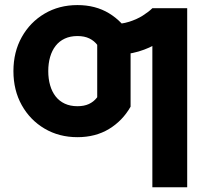

<svg xmlns="http://www.w3.org/2000/svg" viewBox="-20 -541 823 775"><path d="M672.4 -417.8Q651.9 -391.8 618.9 -369.4Q585.9 -347 539.5 -333.2Q493.1 -319.3 432 -319.3V-443.2Q469.9 -443.2 501.2 -453.1Q532.5 -463 556.2 -478Q579.9 -493 595 -507.8ZM595 214.8V-507.8H735.6V214.8ZM372.4 -110.4V-397.5H507.1V-110.4ZM391.6 -185 507.1 -110.4Q474.7 -53.5 420.1 -20.4Q365.4 12.7 292.6 12.7Q218.4 12.7 160 -21.8Q101.6 -56.2 67.9 -116.4Q34.2 -176.6 34.2 -253.9Q34.2 -331.2 67.9 -391.4Q101.6 -451.6 160 -486Q218.4 -520.5 292.6 -520.5Q365.4 -520.5 420 -487.4Q474.5 -454.3 507.1 -397.5L395.1 -315.4Q387.3 -339.9 374.1 -358Q360.8 -376 340.9 -385.7Q320.9 -395.5 292.6 -395.5Q263.6 -395.5 241.5 -385.2Q219.3 -374.9 204.5 -355.9Q189.7 -336.9 182.3 -311Q174.8 -285.1 174.8 -253.9Q174.8 -222.9 182.3 -196.9Q189.7 -170.9 204.5 -151.9Q219.3 -132.9 241.5 -122.6Q263.6 -112.3 292.6 -112.3Q319.5 -112.3 338.6 -121.1Q357.7 -129.9 370.6 -146.2Q383.4 -162.6 391.6 -185Z"/></svg>

Font: Giphurs SC
Style: Regular
Weight: 400
Version: Version 0.920